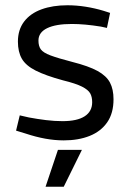

<svg xmlns="http://www.w3.org/2000/svg" viewBox="-20 -526 493 729"><path d="M222 7Q188 7 152 0.5Q116 -6 77 -19L41 -30L55 -88L90 -80Q122 -74 154.5 -70Q187 -66 217 -66Q273 -66 301.5 -84.5Q330 -103 330 -138Q330 -158 322.5 -171.5Q315 -185 291.5 -197Q268 -209 219 -221Q153 -239 115.5 -258Q78 -277 63 -303Q48 -329 48 -368Q48 -413 71.5 -444Q95 -475 137.5 -490.5Q180 -506 236 -506Q270 -506 305 -500.5Q340 -495 373 -485L398 -477L386 -420L363 -425Q332 -430 304.5 -432.5Q277 -435 253 -435Q192 -435 159 -419Q126 -403 126 -372Q126 -351 135 -338.5Q144 -326 172 -315.5Q200 -305 254 -291Q317 -275 350.5 -256.5Q384 -238 397.5 -212.5Q411 -187 411 -149Q411 -96 387 -61.5Q363 -27 320.5 -10Q278 7 222 7ZM153 183 200 43H291L222 183Z"/></svg>

Font: REM Light
Style: Regular
Weight: 300
Designer: Octavio Pardo
Foundry: Ashler Design
Version: Version 1.005;gftools[0.9.28]